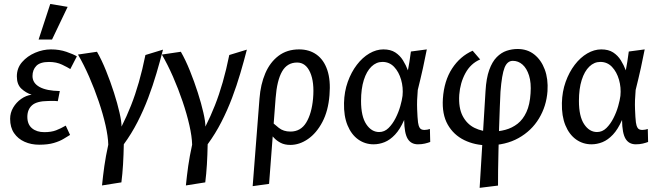

<svg xmlns="http://www.w3.org/2000/svg" viewBox="-20 -708 3277 957"><path d="M175.2 13.3Q135.4 13.3 102.5 -1.3Q69.7 -15.9 50.1 -44.5Q30.5 -73.2 30.5 -115.8Q30.5 -145.8 45.7 -171.6Q60.9 -197.5 85.1 -214.7Q109.4 -232 137.6 -236Q109.6 -244.8 86.8 -265.8Q64 -286.8 64 -327.2Q64 -368.7 90.1 -398.6Q116.2 -428.5 155.3 -445.2Q194.4 -461.8 234 -461.8Q276 -461.8 311.1 -449.7Q346.3 -437.6 363.1 -427.1L330.5 -363.8Q317.5 -372.1 289.4 -385.7Q261.3 -399.2 224.1 -399.2Q180.1 -399.2 161 -379.6Q142 -360 142 -329Q142 -294 177 -274.6Q212 -255.2 278.1 -254.2L268.1 -203.7Q262.3 -204.4 254.2 -204.8Q246.1 -205.2 237.5 -205Q228.9 -204.9 219.9 -204.6Q163.1 -204.1 139.7 -183.2Q116.3 -162.2 116.3 -125.5Q116.3 -88 139.7 -68.6Q163 -49.3 200.7 -49.3Q235.7 -49.3 259.5 -58.5Q283.4 -67.7 307.7 -81.9L329.2 -35.5Q316.2 -27.8 297.1 -16Q278 -4.2 248.5 4.5Q219.1 13.3 175.2 13.3ZM172.5 -511.1 230.5 -688.3 317.1 -673.8 239.4 -511.1Z M368.7 -436.1 463.4 -450Q487.1 -408.9 508.8 -354.8Q530.6 -300.7 548 -246.3Q565.4 -192 575.7 -146.6Q586.1 -101.2 585.8 -77Q612.1 -129.1 633.2 -182.7Q654.4 -236.4 672.1 -298.2Q689.9 -360 704.8 -433.8L792.5 -460.6Q777.9 -403.6 759.9 -342.7Q742 -281.7 718.8 -220.3Q695.6 -158.8 665.6 -100.2Q635.6 -41.5 597.1 11.1Q596.1 63.7 593.3 111.6Q590.4 159.4 585.1 201L488.5 216.3Q493.5 166.8 500.2 119Q507 71.2 519.7 13.1Q518.7 -27.6 506.1 -83.4Q493.5 -139.2 472.2 -202Q450.9 -264.9 424.3 -325.7Q397.6 -386.5 368.7 -436.1Z M786.7 -436.1 881.4 -450Q905.1 -408.9 926.8 -354.8Q948.6 -300.7 966 -246.3Q983.4 -192 993.7 -146.6Q1004.1 -101.2 1003.8 -77Q1030.1 -129.1 1051.2 -182.7Q1072.4 -236.4 1090.1 -298.2Q1107.9 -360 1122.8 -433.8L1210.5 -460.6Q1195.9 -403.6 1177.9 -342.7Q1160 -281.7 1136.8 -220.3Q1113.6 -158.8 1083.6 -100.2Q1053.6 -41.5 1015.1 11.1Q1014.1 63.7 1011.3 111.6Q1008.4 159.4 1003.1 201L906.5 216.3Q911.5 166.8 918.2 119Q925 71.2 937.7 13.1Q936.7 -27.6 924.1 -83.4Q911.5 -139.2 890.2 -202Q868.9 -264.9 842.3 -325.7Q815.6 -386.5 786.7 -436.1Z M1239.4 219.9 1273.4 -216.6Q1278.8 -287.8 1302.4 -342.8Q1326 -397.8 1368.4 -429.8Q1410.8 -461.8 1470.8 -461.8Q1521.7 -461.8 1558 -435.7Q1594.3 -409.6 1611.4 -358.9Q1628.6 -308.1 1622.3 -233.8Q1616.1 -155.2 1586.8 -99.8Q1557.5 -44.4 1515.2 -15.1Q1472.9 14.3 1427 14.3Q1399.1 14.3 1379.2 4.1Q1359.3 -6.2 1344.9 -21.8Q1330.6 -37.4 1318.8 -51.1L1324.1 -108.8Q1346.3 -89.5 1369.5 -70.9Q1392.7 -52.2 1427.6 -52.2Q1478.9 -52.2 1506.3 -97.1Q1533.6 -142 1540.4 -216.6Q1547.6 -298.1 1525.9 -347.2Q1504.1 -396.3 1461 -396.3Q1411.5 -396.3 1386 -351.8Q1360.5 -307.3 1353.8 -219.4L1321.2 208.4Z M1842.3 11.3Q1799.5 11.3 1765.4 -12.9Q1731.3 -37.2 1712.2 -83.5Q1693.2 -129.7 1694.7 -194.6Q1696 -251.5 1713.4 -300Q1730.8 -348.5 1758.6 -384.9Q1786.5 -421.4 1821 -441.6Q1855.6 -461.8 1890.9 -461.8Q1926.8 -461.8 1950.1 -446.7Q1973.5 -431.5 1988.5 -407.4Q2003.5 -383.3 2013.2 -357.4Q2015.9 -371.5 2020.8 -400.2Q2025.6 -428.9 2028.1 -451.2L2107.4 -461.8Q2099.7 -421 2088.3 -369.3Q2076.8 -317.5 2062.3 -259.5Q2057.5 -206.9 2059.2 -163.5Q2060.8 -120.1 2063.6 -97.9Q2065.6 -81.8 2071.9 -71.1Q2078.2 -60.3 2095.6 -60.3Q2101.7 -60.3 2110.3 -61.8Q2118.8 -63.3 2122.8 -65.1L2124.4 -0.4Q2113.5 3.8 2097.7 7.6Q2081.9 11.3 2063.3 11.3Q2028.6 11.3 2011.9 -16.5Q1995.2 -44.4 1994.5 -110.1Q1974 -63.4 1949 -36.9Q1924 -10.4 1896.9 0.5Q1869.8 11.3 1842.3 11.3ZM1869.8 -49.9Q1896.2 -49.9 1916.5 -69.8Q1936.8 -89.8 1951.7 -119.2Q1966.7 -148.6 1975.3 -179.2Q1983.9 -209.9 1986.4 -230.4Q1990.5 -271.7 1979.3 -310.6Q1968.1 -349.6 1944.5 -374.5Q1920.9 -399.4 1886.3 -399.4Q1855.5 -399.4 1831.4 -376.1Q1807.2 -352.8 1793.4 -309.2Q1779.6 -265.6 1779.6 -204.9Q1779.6 -127.9 1805.6 -88.9Q1831.6 -49.9 1869.8 -49.9Z M2370.7 228.3 2400 -253.5Q2403.7 -318.3 2418.5 -359.3Q2433.3 -400.4 2455.9 -423.2Q2478.5 -446 2505.2 -454.9Q2532 -463.8 2559.7 -463.8Q2608.7 -463.8 2643.1 -436.4Q2677.6 -409 2695.2 -361.8Q2712.9 -314.6 2708.9 -253.6Q2703.6 -179 2666.5 -117.6Q2629.5 -56.1 2564.7 -19.9Q2499.9 16.3 2412.1 16.3Q2347.3 16.3 2294.1 -9.6Q2241 -35.5 2211.7 -86.9Q2182.5 -138.3 2187.5 -216.2Q2193.5 -305.2 2233.3 -366.4Q2273.1 -427.5 2335.8 -455.2L2373.3 -411.7Q2326 -391.4 2299.8 -343.3Q2273.6 -295.2 2269.1 -235.7Q2264.9 -170.7 2286.1 -129.9Q2307.4 -89.2 2345.5 -70.5Q2383.7 -51.9 2428.3 -51.9Q2465.3 -51.9 2499 -61Q2532.7 -70.1 2559.9 -91.3Q2587 -112.6 2604 -149.6Q2621.1 -186.5 2624.5 -242.7Q2628.3 -295.7 2616.9 -331.6Q2605.5 -367.5 2584.4 -386.1Q2563.3 -404.8 2536.2 -404.8Q2508.5 -404.8 2494.9 -370.7Q2481.3 -336.6 2474.6 -251Q2473.3 -222 2471.3 -174.9Q2469.3 -127.8 2467.7 -72.5Q2466.1 -17.3 2464.7 38.4Q2463.3 94 2462.7 141Q2462.1 188 2462.3 217Z M2928.3 11.3Q2885.5 11.3 2851.4 -12.9Q2817.3 -37.2 2798.2 -83.5Q2779.2 -129.7 2780.7 -194.6Q2782 -251.5 2799.4 -300Q2816.8 -348.5 2844.6 -384.9Q2872.5 -421.4 2907 -441.6Q2941.6 -461.8 2976.9 -461.8Q3012.8 -461.8 3036.1 -446.7Q3059.5 -431.5 3074.5 -407.4Q3089.5 -383.3 3099.2 -357.4Q3101.9 -371.5 3106.8 -400.2Q3111.6 -428.9 3114.1 -451.2L3193.4 -461.8Q3185.7 -421 3174.3 -369.3Q3162.8 -317.5 3148.3 -259.5Q3143.5 -206.9 3145.2 -163.5Q3146.8 -120.1 3149.6 -97.9Q3151.6 -81.8 3157.9 -71.1Q3164.2 -60.3 3181.6 -60.3Q3187.7 -60.3 3196.3 -61.8Q3204.8 -63.3 3208.8 -65.1L3210.4 -0.4Q3199.5 3.8 3183.7 7.6Q3167.9 11.3 3149.3 11.3Q3114.6 11.3 3097.9 -16.5Q3081.2 -44.4 3080.5 -110.1Q3060 -63.4 3035 -36.9Q3010 -10.4 2982.9 0.5Q2955.8 11.3 2928.3 11.3ZM2955.8 -49.9Q2982.2 -49.9 3002.5 -69.8Q3022.8 -89.8 3037.7 -119.2Q3052.7 -148.6 3061.3 -179.2Q3069.9 -209.9 3072.4 -230.4Q3076.5 -271.7 3065.3 -310.6Q3054.1 -349.6 3030.5 -374.5Q3006.9 -399.4 2972.3 -399.4Q2941.5 -399.4 2917.4 -376.1Q2893.2 -352.8 2879.4 -309.2Q2865.6 -265.6 2865.6 -204.9Q2865.6 -127.9 2891.6 -88.9Q2917.6 -49.9 2955.8 -49.9Z"/></svg>

Font: Ancizar Sans Thin
Style: Italic
Weight: 100
Italic angle: -4°
Designer: Cesar Puertas, Viviana Monsalve, Julian Moncada, Julian Prieto, Jose Castro, Mariel Hernandez, Felipe Aragon, Sara Alarc
Version: Version 8.100